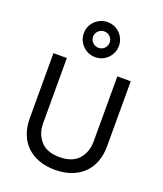

<svg xmlns="http://www.w3.org/2000/svg" viewBox="-188 -1189 1120 1319"><g transform="rotate(20 372.5 -529.0)"><path d="M372 10Q307 10 255 -9Q203 -28 166 -63.5Q129 -99 109.5 -150Q90 -201 90 -264V-740H188V-264Q188 -187 233.5 -135Q279 -83 372 -83Q466 -83 511.5 -135Q557 -187 557 -264V-740H655V-264Q655 -201 635.5 -150Q616 -99 579 -63.5Q542 -28 490 -9Q438 10 372 10ZM368 -812Q333 -812 303.5 -829Q274 -846 256.5 -875.5Q239 -905 239 -940Q239 -976 256.5 -1005Q274 -1034 303.5 -1051Q333 -1068 368 -1068Q403 -1068 432 -1051Q461 -1034 478.5 -1005Q496 -976 496 -940Q496 -905 478.5 -875.5Q461 -846 432 -829Q403 -812 368 -812ZM368 -880Q393 -880 410.5 -897.5Q428 -915 428 -940Q428 -965 410.5 -982.5Q393 -1000 368 -1000Q343 -1000 325 -982.5Q307 -965 307 -940Q307 -915 325 -897.5Q343 -880 368 -880Z"/></g></svg>

Font: Be Vietnam Pro Variable Thin
Style: Regular
Weight: 100
Designer: Lam Bao, Tony Le, Vietanh Nguyen
Foundry: Yellow Type Foundry
Version: Version 1.002